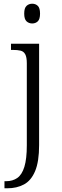

<svg xmlns="http://www.w3.org/2000/svg" viewBox="-20 -771 333 1031"><path d="M4 240V202H13Q48 202 73 184.5Q98 167 111 124.5Q124 82 124 9V-431Q124 -464 115.5 -479.5Q107 -495 90.5 -499Q74 -503 48 -503H39V-536H190V8Q190 97 168.5 148Q147 199 108.5 219.5Q70 240 20 240ZM153 -645Q135 -645 122.5 -656.5Q110 -668 110 -698Q110 -728 122.5 -739.5Q135 -751 153 -751Q171 -751 183 -739.5Q195 -728 195 -698Q195 -668 183 -656.5Q171 -645 153 -645Z"/></svg>

Font: Noto Rashi Hebrew Light
Style: Regular
Weight: 300
Version: Version 1.006